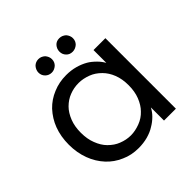

<svg xmlns="http://www.w3.org/2000/svg" viewBox="-190 -887 1055 1055"><g transform="rotate(-45 338.0 -359.0)"><path d="M43 -275.9Q43 -338.9 63 -392.1Q81.5 -440.9 118.2 -481Q153.3 -517.6 201.2 -537.1Q248 -557.1 303.2 -557.1Q340.8 -557.1 374 -547.9Q405.8 -539.1 432.1 -523.9Q452.6 -512.2 476.1 -488.8Q494.6 -470.2 506.8 -448.2V-547.9H599.1V0H506.8V-102.1Q494.6 -78.6 476.1 -60.1Q455.1 -39.1 430.2 -24.9Q407.2 -9.8 372.1 0Q338.9 8.8 301.8 8.8Q245.6 8.8 200.2 -12.2Q152.3 -32.7 118.2 -69.8Q82 -108.9 63 -160.2Q43 -213.4 43 -275.9ZM136.2 -275.9Q136.2 -227.1 150.9 -189.9Q166 -149.9 190.9 -125Q219.2 -96.7 250 -85Q285.2 -70.8 320.8 -70.8Q355 -70.8 392.1 -85Q426.8 -98.1 452.1 -125Q476.6 -149.4 492.2 -189Q506.8 -226.6 506.8 -274.9Q506.8 -323.2 492.2 -360.8Q477.5 -398.4 452.1 -423.8Q424.3 -451.7 392.1 -463.9Q355 -478 320.8 -478Q283.2 -478 250 -464.8Q217.8 -452.6 190.9 -425.8Q166.5 -401.4 150.9 -361.8Q136.2 -324.2 136.2 -275.9ZM205.1 -673.8Q205.1 -694.3 220.2 -711.9Q235.4 -727.1 257.8 -727.1Q277.3 -727.1 294.9 -711.9Q310.1 -694.3 310.1 -673.8Q310.1 -652.3 294.9 -637.2Q277.3 -622.1 257.8 -622.1Q235.4 -622.1 220.2 -637.2Q205.1 -652.3 205.1 -673.8ZM368.2 -673.8Q368.2 -695.3 382.8 -711.9Q396.5 -727.1 419.9 -727.1Q440.4 -727.1 458 -711.9Q473.1 -694.3 473.1 -673.8Q473.1 -652.3 458 -637.2Q440.4 -622.1 419.9 -622.1Q396.5 -622.1 382.8 -637.2Q368.2 -651.9 368.2 -673.8Z"/></g></svg>

Font: PoppinsZ
Style: Regular
Weight: 400
Designer: Ninad Kale (Devanagari), Jonny Pinhorn (Latin)
Foundry: Indian Type Foundry
Version: Version 3.002;FEAKit 1.0